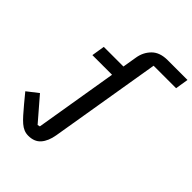

<svg xmlns="http://www.w3.org/2000/svg" viewBox="-289 -865 1202 1202"><g transform="rotate(45 312.0 -264.0)"><path d="M188 212Q167 212 149 204.5Q131 197 113.5 182Q96 167 76 144.5Q56 122 30 91L-22 28L51 -29L182 123L198 119L289 -429H115L129 -516H303L319 -612Q328 -666 365 -703Q402 -740 471 -740H646L632 -653H433L310 86Q300 145 271 178.5Q242 212 188 212Z"/></g></svg>

Font: IBM Plex Mono Medium
Style: Italic
Weight: 500
Italic angle: -9°
Monospace: yes
Designer: Mike Abbink, Paul van der Laan, Pieter van Rosmalen
Foundry: Bold Monday
Version: Version 2.3